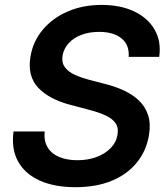

<svg xmlns="http://www.w3.org/2000/svg" viewBox="-20 -758 688 789"><path d="M289.6 11.2Q204.6 11.2 144 -15.6Q83.5 -42.5 54.7 -93.8Q25.9 -145 35.6 -217.8H163.6Q159.7 -178.7 175.8 -152.3Q191.9 -126 223.6 -112.8Q255.4 -99.6 297.9 -99.6Q341.3 -99.6 376.7 -112.8Q412.1 -126 435.1 -149.7Q458 -173.3 462.9 -205.1Q467.8 -232.9 455.1 -251.5Q442.4 -270 415 -283Q387.7 -295.9 348.1 -306.2L269.5 -327.1Q182.6 -349.6 137.5 -397Q92.3 -444.3 105 -523.9Q115.2 -587.9 155.8 -636Q196.3 -684.1 258.5 -710.9Q320.8 -737.8 397.9 -737.8Q475.6 -737.8 532 -710.7Q588.4 -683.6 615.7 -635.7Q643.1 -587.9 634.3 -524.4H508.8Q512.2 -573.2 479.5 -600.1Q446.8 -627 387.2 -627Q345.7 -627 313.7 -614.5Q281.7 -602.1 262 -580.1Q242.2 -558.1 237.3 -530.3Q232.4 -501 246.8 -481.7Q261.2 -462.4 287.8 -450.4Q314.5 -438.5 345.7 -430.2L411.6 -413.1Q453.1 -402.8 489 -386.2Q524.9 -369.6 550.8 -345Q576.7 -320.3 588.4 -285.4Q600.1 -250.5 592.3 -203.6Q582 -139.6 543.2 -91.1Q504.4 -42.5 440.4 -15.6Q376.5 11.2 289.6 11.2Z"/></svg>

Font: Inter 17pt SemiBold
Style: Italic
Weight: 600
Italic angle: -9.3988°
Version: Version 4.001;git-66647c0bb